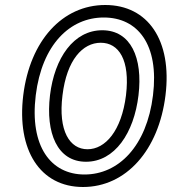

<svg xmlns="http://www.w3.org/2000/svg" viewBox="-20 -711 686 768"><path d="M318 -13C183 -13 98 -126 123 -330C148 -533 260 -641 395 -641C531 -641 617 -533 592 -330C567 -126 454 -13 318 -13ZM312 37C484 37 615 -110 642 -330C669 -549 572 -691 401 -691C230 -691 100 -549 73 -330C46 -110 141 37 312 37ZM324 -64C439 -64 516 -179 534 -330C552 -480 503 -590 389 -590C275 -590 198 -480 180 -330C162 -179 209 -64 324 -64ZM330 -114C259 -114 212 -187 230 -330C247 -472 311 -540 383 -540C455 -540 501 -472 484 -330C466 -187 401 -114 330 -114Z"/></svg>

Font: Falling Sky
Style: CondOuObl
Weight: 400
Designer: Paul D. Hunt
Foundry: Adobe Systems Incorporated
Version: Version 1.02